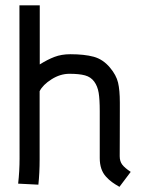

<svg xmlns="http://www.w3.org/2000/svg" viewBox="-20 -705 558 733"><path d="M360.8 -281.2Q360.8 -325.2 356.7 -350.6Q352.5 -376 339.6 -393.6Q326.7 -411.1 304.7 -417.2Q282.7 -423.3 245.1 -423.3Q210 -423.3 176.8 -402.3Q143.6 -381.3 131.3 -356.9V-96.7Q131.3 -44.9 126.5 0L49.3 -3.9Q54.7 -52.2 54.7 -99.6L54.2 -684.6H131.8V-459Q161.1 -477.5 188 -487.8Q214.8 -498 248.5 -498Q302.2 -498 337.9 -488.3Q373.5 -478.5 399.9 -446.8Q423.8 -418.5 430.7 -389.6Q437.5 -360.8 437.5 -313.5V-281.2Q437.5 -238.3 437.3 -185.5Q437 -132.8 437 -108.9Q437 -89.4 446.5 -76.7Q456.1 -64 479 -48.8L436 8.3Q418.9 -1.5 407.5 -9.8Q396 -18.1 384.3 -31Q372.6 -43.9 366.7 -61.5Q360.8 -79.1 360.8 -101.6Z"/></svg>

Font: Fantasque Sans Mono
Style: Regular
Weight: 400
Monospace: yes
Designer: Jany Belluz
Version: Version 1.8.0 ; ttfautohint (v1.8.2)